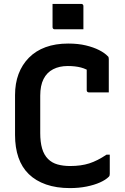

<svg xmlns="http://www.w3.org/2000/svg" viewBox="-20 -943 640 983"><path d="M249 -923Q266 -923 284.5 -923Q303 -923 322.5 -923Q342 -923 360 -923Q378 -923 396 -923Q401 -923 404 -920Q407 -917 407 -912V-793Q389 -793 371 -793Q353 -793 333.5 -793Q314 -793 295.5 -793Q277 -793 260 -793Q255 -793 252 -796Q249 -799 249 -804ZM338 20Q269 20 216 1.5Q163 -17 127.5 -51.5Q92 -86 74.5 -136.5Q57 -187 57 -252V-456Q57 -516 75 -564Q93 -612 128 -647.5Q163 -683 213.5 -701.5Q264 -720 329 -720Q380 -720 419.5 -710.5Q459 -701 487.5 -686.5Q516 -672 532 -655Q535 -653 535.5 -650.5Q536 -648 536.5 -645.5Q537 -643 537 -639Q537 -603 537 -557.5Q537 -512 537 -470Q512 -470 486 -470Q460 -470 435 -470Q430 -470 427 -473Q424 -476 424 -481Q424 -500 424 -519.5Q424 -539 424 -562Q424 -585 424 -614L450 -571Q423 -590 394 -597.5Q365 -605 327 -605Q284 -605 252 -588.5Q220 -572 203 -538.5Q186 -505 186 -453V-262Q186 -216 195.5 -183Q205 -150 226 -129Q246 -109 275 -101Q304 -93 339 -93Q395 -93 437 -106.5Q479 -120 525 -151H542Q542 -138 542 -126Q542 -114 542 -102Q542 -90 542 -77.5Q542 -65 542 -53Q542 -48 541 -44.5Q540 -41 537 -38Q521 -22 492 -9Q463 4 423.5 12Q384 20 338 20Z"/></svg>

Font: Recursive SemiBold
Style: Regular
Weight: 600
Version: Version 1.085